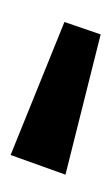

<svg xmlns="http://www.w3.org/2000/svg" viewBox="58 -832 214 371"><g transform="rotate(-90 165.5 -647.0)"><path d="M51 -734 13 -628 284 -560 308 -630Z"/></g></svg>

Font: United Sans ExtraBold
Style: Regular
Weight: 800
Designer: Pablo Impallari, Rodrigo Fuenzalida (Modified by Dan O. Williams)
Version: Version 1.000;PS 001.000;hotconv 1.0.88;makeotf.lib2.5.64775